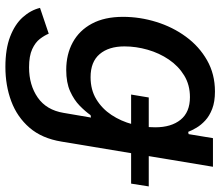

<svg xmlns="http://www.w3.org/2000/svg" viewBox="-72 -518 805 701"><g transform="rotate(90 330.5 -167.5)"><path d="M224.1 215.3Q158.7 215.3 113.8 198Q68.8 180.7 43 151.9Q17.1 123 8.8 88.9L103 57.1Q109.4 72.8 122.1 89.4Q134.8 106 159.4 117.4Q184.1 128.9 226.1 128.9Q290.5 128.9 336.2 97.2Q381.8 65.4 392.1 2.9L409.2 -97.2L400.4 -95.7Q386.7 -76.2 365.7 -55.7Q344.7 -35.2 313.2 -21Q281.7 -6.8 235.4 -6.8Q178.2 -6.8 134.5 -30.8Q90.8 -54.7 66.2 -100.8Q41.5 -147 41.5 -213.9Q41.5 -275.9 60.1 -335.7Q78.6 -395.5 114 -443.8Q149.4 -492.2 200 -521Q250.5 -549.8 314 -549.8Q351.6 -549.8 377.4 -539.8Q403.3 -529.8 419.9 -514.4Q436.5 -499 446.3 -482.4Q456.1 -465.8 461.4 -452.1L469.7 -453.6L484.4 -542.5H588.9L497.1 9.8Q485.4 82 446.3 127.2Q407.2 172.4 349.9 193.8Q292.5 215.3 224.1 215.3ZM261.7 -95.7Q308.1 -95.7 342.5 -116.7Q377 -137.7 399.7 -172.1Q422.4 -206.5 433.6 -248.3Q444.8 -290 444.8 -332Q444.8 -390.1 417.2 -424.3Q389.6 -458.5 334.5 -458.5Q290 -458.5 255.6 -437.5Q221.2 -416.5 197.5 -381.6Q173.8 -346.7 161.6 -304.2Q149.4 -261.7 149.4 -219.2Q149.4 -162.1 177.5 -128.9Q205.6 -95.7 261.7 -95.7ZM325.2 -243.7 335.9 -308.1H660.6L650.4 -243.7Z"/></g></svg>

Font: Inter 16pt Medium
Style: Italic
Weight: 500
Italic angle: -9.3988°
Version: Version 4.001;git-66647c0bb